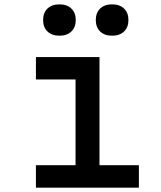

<svg xmlns="http://www.w3.org/2000/svg" viewBox="-20 -862 740 882"><path d="M145 -600H437V-103H618V0H145V-103H327V-497H145ZM253 -698Q218 -698 198 -717.5Q178 -737 178 -770Q178 -803 198 -822.5Q218 -842 253 -842Q288 -842 308 -822.5Q328 -803 328 -770Q328 -737 308 -717.5Q288 -698 253 -698ZM495 -698Q460 -698 440 -717.5Q420 -737 420 -770Q420 -803 440 -822.5Q460 -842 495 -842Q530 -842 550 -822.5Q570 -803 570 -770Q570 -737 550 -717.5Q530 -698 495 -698Z"/></svg>

Font: Martian Mono
Style: Regular
Weight: 400
Monospace: yes
Designer: Roman Shamin
Foundry: Evil Martians
Version: Version 1.000; ttfautohint (v1.8.4.7-5d5b)